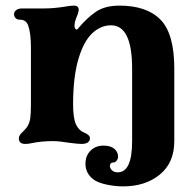

<svg xmlns="http://www.w3.org/2000/svg" viewBox="-20 -502 670 683"><path d="M312 136Q284 114 284 81Q284 52 302 34Q320 16 348 16Q374 16 387 27.5Q400 39 400 55Q400 63 395 69.5Q390 76 383 76Q377 76 374 79.5Q371 83 371 88Q371 97 378.5 104Q386 111 399 111Q450 111 450 0V-258Q450 -412 375 -412Q338 -412 307.5 -383Q277 -354 258.5 -290.5Q240 -227 240 -130Q240 -83 250 -60Q260 -38 280 -30Q300 -22 300 -10Q300 -1 292.5 4.5Q285 10 270 10Q257 10 227 6Q191 0 169 0Q127 0 94 7Q82 10 70 10Q47 10 47 -10Q47 -16 51 -22Q55 -28 61 -33Q71 -43 76 -50Q85 -63 87.5 -80.5Q90 -98 90 -130V-332Q90 -385 80 -412Q76 -422 69 -427Q62 -432 50 -432Q41 -432 35.5 -437.5Q30 -443 30 -452Q30 -460 37.5 -466Q45 -472 60 -472H138Q173 -472 215 -479Q232 -482 243 -482Q260 -482 260 -467Q260 -458 249 -432Q245 -421 245 -411Q245 -405 247 -401Q249 -397 252 -397Q256 -397 259 -402Q289 -438 321 -460Q353 -482 405 -482Q502 -482 551 -432Q600 -382 600 -258V0Q600 77 548.5 119Q497 161 418 161Q389 161 358.5 154.5Q328 148 312 136Z"/></svg>

Font: Raigarh
Style: Bold
Weight: 700
Designer: jaikishan Patel
Foundry: MagicType
Version: Version 1.000